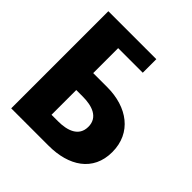

<svg xmlns="http://www.w3.org/2000/svg" viewBox="-221 -1031 1202 1202"><g transform="rotate(45 380.0 -430.0)"><path d="M59.3 0V-740V-825V-860H484V-740H266.2V-519H390.5C567.5 -519 700.7 -424 700.7 -254C700.7 -83 567.5 0 390.5 0ZM266.2 -369V-150H324.5C405.8 -150 482.8 -175 482.8 -260C482.8 -344 405.8 -369 324.5 -369Z"/></g></svg>

Font: Hussar
Style: BdWide
Weight: 700
Foundry: Cannot Into Space Fonts
Version: Version 2.00